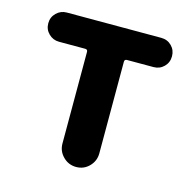

<svg xmlns="http://www.w3.org/2000/svg" viewBox="-88 -646 723 732"><g transform="rotate(15 274.0 -280.0)"><path d="M201.2 -73.2V-434.6Q201.2 -444.3 191.4 -444.3H87.9Q64.5 -444.3 47.4 -460.9Q30.3 -477.5 30.3 -502Q30.3 -526.4 47.4 -543Q64.5 -559.6 87.9 -559.6H460.9Q485.4 -559.6 502 -543Q518.6 -526.4 518.6 -502Q518.6 -477.5 502 -460.9Q485.4 -444.3 460.9 -444.3H356.4Q346.7 -444.3 346.7 -434.6V-73.2Q346.7 -43 325.7 -21.5Q304.7 0 274.4 0Q244.1 0 222.7 -21.5Q201.2 -43 201.2 -73.2Z"/></g></svg>

Font: Gen Jyuu GothicX Bold
Style: Bold
Weight: 700
Designer: Ryoko NISHIZUKA (kana &amp; ideographs); Paul D. Hunt (Latin, Greek &amp; Cyrillic); Wenlong ZHANG (bopomofo); Sandoll C
Version: Version 1.058.20140828